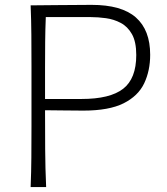

<svg xmlns="http://www.w3.org/2000/svg" viewBox="-20 -754 673 774"><path d="M103.5 0Q106 -62 106.4 -119.1Q106.9 -176.3 106.9 -243.7V-488.3Q106.9 -556.2 106.4 -613.3Q106 -670.4 103.5 -732.4Q147 -732.4 208.7 -733.4Q270.5 -734.4 349.1 -734.4Q470.2 -734.4 527.8 -683.6Q585.4 -632.8 585.4 -533.2Q585.4 -469.2 561.3 -418.2Q537.1 -367.2 478.3 -337.6Q419.4 -308.1 315.9 -308.1Q279.3 -308.1 236.1 -308.8Q192.9 -309.6 161.6 -309.6Q161.6 -228.5 162.1 -151.9Q162.6 -75.2 166 0ZM164.6 -685.1Q162.6 -635.3 162.1 -586.4Q161.6 -537.6 161.6 -481V-355H308.6Q423.3 -355 476.3 -396Q529.3 -437 529.3 -532.2Q529.3 -585.4 512 -616.2Q494.6 -647 466.8 -661.6Q439 -676.3 407 -680.7Q375 -685.1 345.7 -685.1Z"/></svg>

Font: Pinar-DS2-FD Light
Style: Regular
Weight: 300
Designer: Amin Abedi
Version: Version 2.000